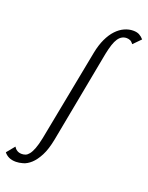

<svg xmlns="http://www.w3.org/2000/svg" viewBox="-339 -849 962 1249"><g transform="rotate(20 142.0 -224.5)"><path d="M-67 307Q-97 307 -117 297Q-137 287 -149 271L-103 215Q-95 229 -81.5 237.5Q-68 246 -48 246Q-36 246 -23.5 241.5Q-11 237 1 222Q13 207 24 179Q35 151 45 102L167 -532Q178 -589 198 -631.5Q218 -674 244 -701.5Q270 -729 300 -742.5Q330 -756 360 -756Q386 -756 402.5 -747Q419 -738 433 -722L383 -671Q372 -686 360.5 -691Q349 -696 336 -696Q319 -696 304.5 -688Q290 -680 278.5 -663Q267 -646 258 -619Q249 -592 241 -553L121 83Q107 156 84 200Q61 244 34.5 268Q8 292 -19 299.5Q-46 307 -67 307Z"/></g></svg>

Font: Isabella Sans
Style: Italic
Weight: 400
Italic angle: -12°
Designer: Christian Thalmann (Catharsis Fonts), Cristiano Sobral
Foundry: The Isabella Sans Project Authors
Version: Version 2.026; ttfautohint (v1.8.4.7-5d5b-dirty)